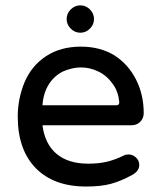

<svg xmlns="http://www.w3.org/2000/svg" viewBox="-20 -682 593 713"><path d="M227.5 -611.3Q227.5 -631.8 242.7 -647Q257.8 -662.1 278.3 -662.1Q298.8 -662.1 314 -647Q329.1 -631.8 329.1 -611.3Q329.1 -590.8 314 -575.7Q298.8 -560.5 278.3 -560.5Q257.8 -560.5 242.7 -575.7Q227.5 -590.8 227.5 -611.3ZM45.9 -249Q45.9 -315.4 71.3 -377Q97.7 -438.5 151.4 -473.6Q205.1 -508.8 280.3 -508.8Q352.5 -508.8 406.2 -475.6Q457 -442.4 485.4 -386.2Q513.7 -330.1 513.7 -261.7Q513.7 -243.2 501 -230Q488.3 -216.8 467.8 -216.8H137.7Q146.5 -147.5 189.9 -110.8Q233.4 -74.2 307.6 -74.2Q346.7 -74.2 377.4 -81.5Q408.2 -88.9 439.5 -104.5Q446.3 -108.4 457 -108.4Q472.7 -108.4 484.9 -97.2Q497.1 -85.9 497.1 -69.3Q497.1 -46.9 470.7 -32.2Q429.7 -9.8 392.6 0.5Q355.5 10.7 299.8 10.7Q179.7 10.7 112.8 -57.6Q45.9 -126 45.9 -249ZM422.9 -303.7Q418.9 -342.8 399.4 -369.1Q377.9 -400.4 346.2 -416Q314.5 -431.6 280.3 -431.6Q249 -431.6 214.8 -417Q180.7 -400.4 160.6 -367.7Q140.6 -335 137.7 -291H411.1Q423.8 -291 422.9 -303.7Z"/></svg>

Font: FakePearl
Style: Regular
Weight: 400
Version: Version 1.2